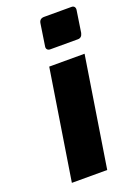

<svg xmlns="http://www.w3.org/2000/svg" viewBox="-145 -822 632 883"><g transform="rotate(-20 170.5 -380.5)"><path d="M147 -633 163 -738Q166 -761 189 -761H323Q333 -761 337.5 -754.5Q342 -748 340 -738L324 -633Q319 -611 300 -611H165Q155 -611 150 -617Q145 -623 147 -633ZM133 -538H306L221 0H48Z"/></g></svg>

Font: Exo ExtraBold
Style: Italic
Weight: 800
Italic angle: -9°
Designer: Natanael Gama
Foundry: Natanael Gama
Version: Version 1.500; ttfautohint (v1.6)